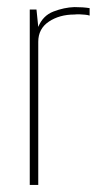

<svg xmlns="http://www.w3.org/2000/svg" viewBox="-20 -522 273 542"><path d="M64 0V-495H83L88 -446Q101 -478 131 -489.5Q161 -501 190 -502Q215 -502 233 -499V-478Q227 -480 220 -480.5Q213 -481 205.5 -481.5Q198 -482 190 -481Q148 -481 118 -461Q88 -441 88 -404V0Z"/></svg>

Font: Alumni Sans Thin Thin
Style: Regular
Weight: 250
Version: Version 1.018